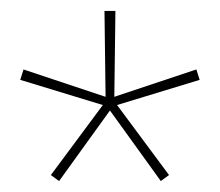

<svg xmlns="http://www.w3.org/2000/svg" viewBox="-20 -767 402 351"><path d="M88 -436 73 -447 168 -575 17 -621 23 -640 173 -590 171 -747H191L189 -590L339 -640L345 -621L194 -575L289 -447L274 -436L181 -565Z"/></svg>

Font: IBM Plex Sans Hebrew Thin
Style: Regular
Weight: 100
Designer: Mike Abbink, Paul van der Laan, Pieter van Rosmalen, Yanek Iontef
Foundry: Bold Monday
Version: Version 1.2